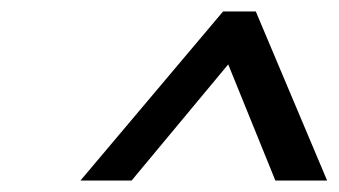

<svg xmlns="http://www.w3.org/2000/svg" viewBox="-20 -690 589 334"><path d="M459 -376H549L425 -670H368L120 -376H209L377 -578Z"/></svg>

Font: LT Wave
Style: Italic
Weight: 400
Designer: Daniel Lyons
Version: Version 2.5 (Glyphs App)